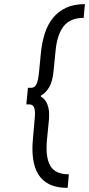

<svg xmlns="http://www.w3.org/2000/svg" viewBox="-20 -774 433 934"><path d="M309 140Q255 140 220 122.5Q185 105 166 73.5Q147 42 141 -1.5Q135 -45 140 -96L148 -188Q153 -231 147 -248.5Q141 -266 124 -266H108L116 -347H132Q149 -347 157.5 -364.5Q166 -382 170 -425L179 -517Q184 -568 198 -611.5Q212 -655 237.5 -686.5Q263 -718 301 -736Q339 -754 393 -754L387 -687Q321 -687 289 -645.5Q257 -604 250 -523L240 -423Q235 -376 218.5 -348.5Q202 -321 179 -309V-304Q200 -293 211 -265Q222 -237 218 -191L208 -89Q201 -8 225 33Q249 74 315 74Z"/></svg>

Font: Karla Tamil Inclined
Style: Regular
Weight: 400
Designer: Jonathan Pinhorn
Foundry: Jonathan Pinhorn
Version: Version 1.001